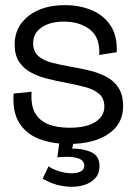

<svg xmlns="http://www.w3.org/2000/svg" viewBox="-20 -547 524 747"><path d="M248 13Q184 13 133.5 -6Q83 -25 55.5 -68Q28 -111 33 -183L103 -190Q99 -137 117 -106.5Q135 -76 169.5 -63Q204 -50 250 -50Q316 -50 351 -72.5Q386 -95 386 -132Q386 -164 366 -181.5Q346 -199 312 -208Q278 -217 237 -225Q199 -232 163.5 -241Q128 -250 99.5 -265.5Q71 -281 54 -307Q37 -333 37 -374Q37 -442 90.5 -484.5Q144 -527 233 -527Q289 -527 335.5 -508Q382 -489 409.5 -448.5Q437 -408 434 -344L366 -333Q370 -401 330 -432Q290 -463 229 -463Q175 -463 142 -440.5Q109 -418 109 -379Q109 -346 129.5 -328.5Q150 -311 184 -302.5Q218 -294 258 -287Q293 -281 328.5 -272.5Q364 -264 393.5 -248.5Q423 -233 441 -205.5Q459 -178 459 -134Q459 -65 402 -26Q345 13 248 13ZM146 148 169 100Q184 111 207.5 118.5Q231 126 254 127Q277 128 292.5 121Q308 114 308 96Q308 87 300.5 78.5Q293 70 270.5 65.5Q248 61 203 65L213 -8H269L261 31Q305 31 336 45.5Q367 60 367 99Q367 132 345.5 151.5Q324 171 290.5 177Q257 183 219 176Q181 169 146 148Z"/></svg>

Font: Bricolage Grotesque 96pt Light
Style: Regular
Weight: 300
Designer: Mathieu Triay
Foundry: Atelier Triay
Version: Version 1.001; ttfautohint (v1.8.4.7-5d5b);gftools[0.9.33.de